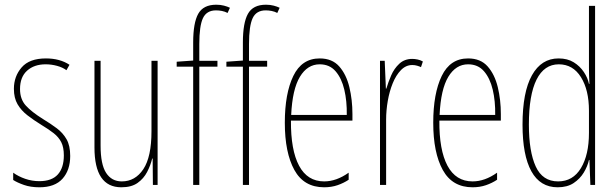

<svg xmlns="http://www.w3.org/2000/svg" viewBox="-20 -785 2616 815"><path d="M278 -123Q278 -63 245.5 -26.5Q213 10 147 10Q110 10 81.5 0Q53 -10 36 -21V-52Q58 -36 87 -26Q116 -16 147 -16Q200 -16 225.5 -44.5Q251 -73 251 -125Q251 -160 240 -181.5Q229 -203 208 -219.5Q187 -236 157 -254Q123 -275 96.5 -295.5Q70 -316 54.5 -342.5Q39 -369 39 -408Q39 -461 72 -499Q105 -537 175 -537Q234 -537 275 -510L262 -487Q246 -499 222 -505.5Q198 -512 174 -512Q125 -512 95 -485Q65 -458 65 -407Q65 -364 89.5 -337Q114 -310 162 -280Q195 -260 221 -240.5Q247 -221 262.5 -194Q278 -167 278 -123Z M649 -527V0H629L628 -112H626Q619 -83 604.5 -55Q590 -27 564 -8.5Q538 10 495 10Q381 10 381 -159V-527H407V-167Q407 -87 430.5 -51Q454 -15 497 -15Q554 -15 588.5 -67Q623 -119 623 -228V-527Z M903 -502H826V0H800V-502H730V-523L800 -528V-605Q800 -688 821.5 -726.5Q843 -765 898 -765Q916 -765 931 -761Q946 -757 956 -752L946 -730Q935 -736 922 -738.5Q909 -741 897 -741Q857 -741 841.5 -708Q826 -675 826 -598V-527H903ZM1114 -502H1037V0H1011V-502H941V-523L1011 -528V-605Q1011 -688 1032.5 -726.5Q1054 -765 1109 -765Q1127 -765 1142 -761Q1157 -757 1167 -752L1157 -730Q1146 -736 1133 -738.5Q1120 -741 1108 -741Q1068 -741 1052.5 -708Q1037 -675 1037 -598V-527H1114Z M1337 -537Q1390 -537 1420 -503Q1450 -469 1463 -415Q1476 -361 1476 -301V-273H1215Q1214 -148 1249.5 -81.5Q1285 -15 1356 -15Q1408 -15 1460 -52V-22Q1439 -8 1413 1Q1387 10 1356 10Q1270 10 1229.5 -63.5Q1189 -137 1189 -264Q1189 -388 1225 -462.5Q1261 -537 1337 -537ZM1337 -512Q1285 -512 1253 -459Q1221 -406 1216 -297H1452Q1453 -356 1441.5 -404.5Q1430 -453 1404.5 -482.5Q1379 -512 1337 -512Z M1730 -535Q1740 -535 1752.5 -532.5Q1765 -530 1775 -524L1767 -500Q1761 -503 1751 -506Q1741 -509 1730 -509Q1703 -509 1682 -487.5Q1661 -466 1647 -431.5Q1633 -397 1626 -356.5Q1619 -316 1619 -277V0H1593V-527H1613L1618 -409H1620Q1628 -436 1640.5 -465Q1653 -494 1675 -514.5Q1697 -535 1730 -535Z M1967 -537Q2020 -537 2050 -503Q2080 -469 2093 -415Q2106 -361 2106 -301V-273H1845Q1844 -148 1879.5 -81.5Q1915 -15 1986 -15Q2038 -15 2090 -52V-22Q2069 -8 2043 1Q2017 10 1986 10Q1900 10 1859.5 -63.5Q1819 -137 1819 -264Q1819 -388 1855 -462.5Q1891 -537 1967 -537ZM1967 -512Q1915 -512 1883 -459Q1851 -406 1846 -297H2082Q2083 -356 2071.5 -404.5Q2060 -453 2034.5 -482.5Q2009 -512 1967 -512Z M2347 10Q2273 10 2235.5 -58Q2198 -126 2198 -256Q2198 -394 2238 -465.5Q2278 -537 2351 -537Q2389 -537 2415.5 -520.5Q2442 -504 2458.5 -479Q2475 -454 2480 -429H2482Q2481 -448 2480.5 -464.5Q2480 -481 2480 -497V-760H2506V0H2486L2482 -106H2480Q2474 -79 2458 -52.5Q2442 -26 2415 -8Q2388 10 2347 10ZM2349 -15Q2412 -15 2446 -71.5Q2480 -128 2480 -221V-315Q2480 -403 2446 -457.5Q2412 -512 2352 -512Q2290 -512 2257.5 -447Q2225 -382 2225 -256Q2225 -142 2254 -78.5Q2283 -15 2349 -15Z"/></svg>

Font: Noto Sans ExtraCondensed Thin
Style: Regular
Weight: 100
Width: 2
Designer: Monotype Design Team
Foundry: Monotype Imaging Inc.
Version: Version 2.013; ttfautohint (v1.8.4.7-5d5b)